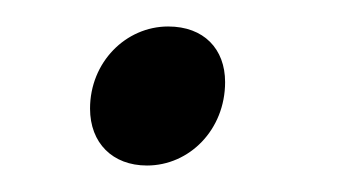

<svg xmlns="http://www.w3.org/2000/svg" viewBox="-20 -134 257 145"><path d="M91 -9C123 -9 150 -36 150 -72C150 -97 134 -114 107 -114C75 -114 48 -87 48 -52C48 -26 65 -9 91 -9Z"/></svg>

Font: Arthouse Owned
Style: Italic
Weight: 400
Italic angle: -10°
Designer: Jeremy Tribby
Foundry: Tribby Type
Version: Version 1.000;PS 001.000;hotconv 1.0.88;makeotf.lib2.5.64775